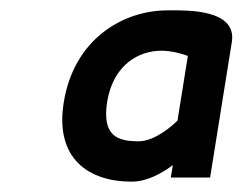

<svg xmlns="http://www.w3.org/2000/svg" viewBox="-20 -711 469 371"><path d="M103 -512C86 -404 152 -360 234 -360C265 -360 294 -377 314 -392L310 -368H386L428 -630C438 -693 342 -691 311 -691H304C216 -691 122 -634 103 -512ZM187 -514C199 -587 249 -613 292 -613C312 -613 332 -607 343 -603L323 -478C313 -468 279 -438 248 -438C207 -438 177 -448 187 -514Z"/></svg>

Font: Charger Sport
Style: BdNrwObl
Weight: 700
Designer: Jasper
Foundry: Cannot Into Space Fonts
Version: Version 1.1